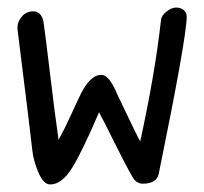

<svg xmlns="http://www.w3.org/2000/svg" viewBox="-20 -488 540 508"><path d="M26 -413Q26 -431 38 -444.5Q50 -458 68 -458Q89 -458 95 -431Q100 -397 113 -288Q126 -179 135 -118Q152 -149 169.5 -187.5Q187 -226 195 -242Q220 -290 248 -290Q269 -290 290 -239Q345 -123 351 -114Q390 -292 406 -435Q407 -447 420.5 -457.5Q434 -468 446 -468Q458 -468 466 -461.5Q474 -455 474 -444Q474 -390 400 -28Q394 -2 358 -2Q341 -2 331 -19Q312 -52 282.5 -111.5Q253 -171 242 -191Q199 -90 171.5 -45Q144 0 113 0Q95 0 81.5 -32Q68 -64 65.5 -90.5Q63 -117 26 -413Z"/></svg>

Font: Patrick Hand SC
Style: Regular
Weight: 400
Designer: Patrick Wagesreiter
Foundry: Patrick Wagesreiter
Version: Version 1.003;PS 001.003;hotconv 1.0.70;makeotf.lib2.5.58329